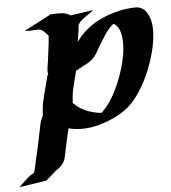

<svg xmlns="http://www.w3.org/2000/svg" viewBox="-77 -556 762 857"><g transform="rotate(-5 303.5 -127.5)"><path d="M179.7 -502.9H180.7Q177.7 -503.4 174.6 -503.7Q171.4 -503.9 168.9 -504.9Q167 -505.4 170.4 -504.9Q173.8 -504.4 175.8 -503.9Q179.7 -503.9 183.1 -504.2Q186.5 -504.4 190.4 -504.4Q211.9 -505.9 232.4 -504.6Q252.9 -503.4 270.5 -491.2L372.1 -506.8Q364.3 -499.5 353 -491.9Q341.8 -484.4 330.8 -476.6Q319.8 -468.8 311.3 -459.7Q302.7 -450.7 300.8 -440.4L299.8 -428.2Q299.8 -424.3 299.3 -420.9Q298.8 -417.5 297.9 -413.6L291.5 -371.6Q300.8 -384.3 311.3 -396.5Q321.8 -408.7 335.4 -419.9Q347.2 -429.7 359.1 -438.7Q371.1 -447.8 384.3 -454.6Q400.4 -463.4 418.5 -470.9Q436.5 -478.5 455.6 -484.4Q474.6 -490.2 493.9 -494.4Q513.2 -498.5 531.7 -500Q545.4 -501.5 560.5 -501.7Q575.7 -502 588.4 -495.1Q603 -487.8 611.6 -472.9Q620.1 -458 624.5 -442.9Q628.9 -428.2 630.1 -412.6Q631.3 -397 630.4 -381.3Q628.4 -343.3 617.4 -299.6Q606.4 -255.9 588.6 -213.1Q570.8 -170.4 547.1 -132.3Q523.4 -94.2 496.6 -68.4Q482.4 -54.7 465.6 -43.5Q448.7 -32.2 431.2 -23.4Q405.3 -10.7 379.2 -1.5Q353 7.8 326.2 12.7Q299.3 17.6 272 17.1Q244.6 16.6 216.3 9.8Q210.9 34.7 205.1 59.1Q199.2 83.5 194.3 108.4Q191.4 126 187 142.1Q182.6 158.2 170.4 171.9Q166.5 175.8 164.3 178Q162.1 180.2 158.2 183.1L147.9 189.9L145.5 191.4L144.5 191.9Q149.9 189 151.6 188Q153.3 187 152.6 187.5Q151.9 188 149.2 189.7Q146.5 191.4 143.6 193.4Q132.8 204.1 121.1 213.4Q109.4 222.7 98.6 233.4L-24.4 252.4Q-21 249 -12.9 241.2Q-4.9 233.4 4.2 225.1Q13.2 216.8 21.5 209.7Q29.8 202.6 34.2 201.2Q34.7 200.7 35.6 200.7Q39.6 197.8 41.5 196.8L46.4 191.4Q51.3 179.7 53.2 167.2Q55.2 154.8 58.1 142.6Q65.9 110.4 73 78.4Q80.1 46.4 86.4 14.2Q90.3 -5.9 93.8 -22.2Q97.2 -38.6 106.9 -55.7Q108.9 -70.3 109.6 -85Q110.4 -99.6 113.3 -113.8Q120.1 -145 128.2 -175Q136.2 -205.1 144 -235.8L147.5 -236.8Q145.5 -243.7 145.5 -252.2Q145.5 -260.7 146.7 -269Q147.9 -277.3 149.4 -284.9Q150.9 -292.5 151.4 -297.9Q153.8 -318.4 156.5 -338.4Q159.2 -358.4 161.6 -378.9Q162.6 -386.2 162.6 -393.8Q162.6 -401.4 165 -408.2Q160.2 -413.1 156 -418.7Q151.9 -424.3 146.5 -428.7Q143.6 -431.2 142.1 -432.6Q140.6 -434.1 139.4 -434.8Q138.2 -435.5 137 -436.3Q135.7 -437 133.3 -438L129.9 -439.5Q129.4 -439.9 128.4 -439.9Q123.5 -440.9 120.6 -441.2Q117.7 -441.4 112.3 -440.9Q99.1 -440.4 86.2 -439.5Q73.2 -438.5 60.1 -440.9ZM251 -154.8Q248 -142.1 247.3 -128.7Q246.6 -115.2 245.1 -101.6Q256.3 -90.3 266.8 -82.5Q277.3 -74.7 288.6 -68.8Q299.8 -63 312.3 -58.6Q324.7 -54.2 340.3 -50.8Q355 -46.9 370.1 -46.4Q371.1 -47.4 372.6 -48.6Q374 -49.8 375 -51.3Q390.6 -66.9 403.3 -84.7Q416 -102.5 426.8 -122.1Q439.9 -146 452.1 -175.3Q464.4 -204.6 473.6 -235.4Q482.9 -266.1 488 -297.1Q493.2 -328.1 492.2 -356Q491.7 -366.2 490.2 -377.9Q488.8 -389.6 485.4 -400.4Q481.9 -411.1 475.8 -420.7Q469.7 -430.2 460.4 -436Q459.5 -436 458.5 -436.3Q457.5 -436.5 456.5 -436.5H455.6Q432.1 -416.5 416 -391.6Q399.9 -366.7 384.3 -340.3Q377 -327.1 369.1 -313.7Q361.3 -300.3 350.1 -289.6Q336.9 -277.8 321.3 -269.3Q305.7 -260.7 290 -252.9L287.1 -251.5Q287.1 -251 282.7 -248.5Q278.3 -246.1 272.9 -243.7Q267.1 -221.2 261.2 -199.2Q255.4 -177.2 251 -154.8ZM113.3 211.4Q123 205.1 130.1 200.7Q137.2 196.3 142.1 193.8L143.6 192.4Q136.7 196.8 129.6 200.9Q122.6 205.1 118.7 207.5ZM116.2 208.5Q116.2 208.5 115.2 209.5ZM140.1 194.8V195.3Q140.1 194.8 140.1 194.8Z"/></g></svg>

Font: Autopia Bold Italic
Style: Bold Italic
Weight: 700
Italic angle: -104°
Designer: Antoine Gelgon
Foundry: Antoine Gelgon
Version: V.1.0